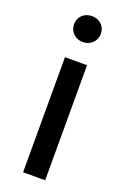

<svg xmlns="http://www.w3.org/2000/svg" viewBox="-146 -791 551 842"><g transform="rotate(20 130.0 -369.5)"><path d="M193 -683C193 -647 165 -622 130 -622C96 -622 68 -647 68 -683C68 -719 96 -743 130 -743C165 -743 193 -719 193 -683ZM183 4H80V-533H183Z"/></g></svg>

Font: Repo Medium
Style: Regular
Weight: 500
Designer: Stefan Peev
Foundry: Context Ltd
Version: Version 1.502